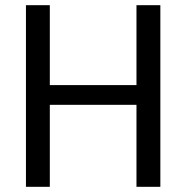

<svg xmlns="http://www.w3.org/2000/svg" viewBox="-20 -720 718 740"><path d="M80 -700H172V-392H506V-700H598V0H506V-316H172V0H80Z"/></svg>

Font: Sarabun
Style: Regular
Weight: 400
Designer: Suppakit Chalermlarp | Katatrad Co.,Ltd.
Foundry: Cadson Demak Co.,Ltd.
Version: Version 1.000; ttfautohint (v1.6)